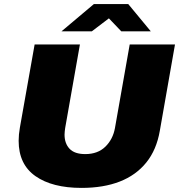

<svg xmlns="http://www.w3.org/2000/svg" viewBox="-20 -905 874 937"><path d="M378 12Q235 12 153 -45.5Q71 -103 71 -218Q71 -233 72.5 -249Q74 -265 77 -282L149 -688H370L298 -280Q297 -272 296 -264Q295 -256 295 -248Q295 -205 319.5 -179Q344 -153 396 -153Q457 -153 494 -189Q531 -225 541 -280L613 -688H834L760 -267Q744 -174 694 -112Q644 -50 564.5 -19Q485 12 378 12ZM280 -752 438 -885H606L716 -752H572L487 -841H545L428 -752Z"/></svg>

Font: Archivo SemiBold Black
Style: Italic
Weight: 900
Italic angle: -10°
Version: Version 2.001